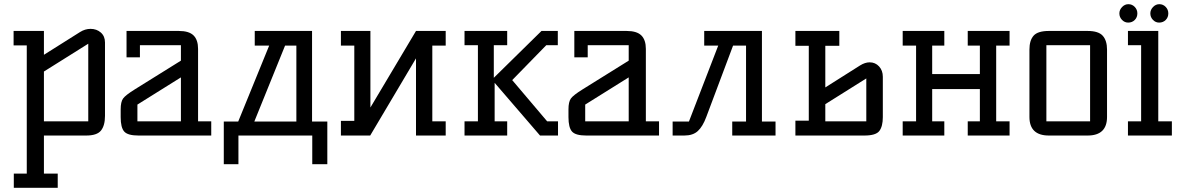

<svg xmlns="http://www.w3.org/2000/svg" viewBox="-20 -648 5663 918"><path d="M190 -306V-68H402V-439ZM46 250V182H108V-431H45V-500H190V-386L363 -495Q387 -510 413 -510Q442 -510 462 -492.5Q482 -475 482 -445V-94Q482 -48 463 -24Q444 0 392 0H190V182H256V250Z M927 -68H990V0H642Q591 0 574 -19Q557 -38 557 -88V-125Q557 -161 568.5 -177Q580 -193 625 -221L845 -358V-432H649V-374H585V-500H835Q884 -500 905.5 -478.5Q927 -457 927 -414ZM845 -68V-278L637 -148V-68Z M1545 137H1473V0H1120V137H1050V-67H1119L1267 -430H1198V-500H1472V-67H1545ZM1397 -67V-430H1343L1196 -67Z M2047 -430V-68H2111V0H1969V-369L1750 0H1610V-70H1674V-430H1610V-500H1751V-134L1969 -500H2111V-430Z M2201 -432V-500H2405V-432H2341V-276L2569 -500H2647V-432H2592L2429 -265L2596 -68H2648V0H2562L2345 -252V-68H2405V0H2201V-68H2265V-432Z M3068 -68H3131V0H2783Q2732 0 2715 -19Q2698 -38 2698 -88V-125Q2698 -161 2709.5 -177Q2721 -193 2766 -221L2986 -358V-432H2790V-374H2726V-500H2976Q3025 -500 3046.5 -478.5Q3068 -457 3068 -414ZM2986 -68V-278L2778 -148V-68Z M3623 -67H3688V0H3481V-67H3547V-430H3485L3357 -89Q3340 -43 3316.5 -21.5Q3293 0 3252 0H3196V-67H3274L3414 -430H3347V-500H3623Z M3783 0V-71H3847V-429H3783V-500H3993V-429H3926V-230L4092 -335Q4116 -350 4138 -350Q4165 -350 4183 -330.5Q4201 -311 4201 -281V-88Q4201 -44 4184.5 -22Q4168 0 4113 0ZM4122 -68V-273L3926 -150V-68Z M4607 0V-68H4665V-222H4437V-68H4495V0H4296V-68H4360V-430H4296V-500H4495V-430H4437V-294H4665V-430H4607V-500H4807V-430H4743V-68H4807V0Z M5180 0H4995Q4902 0 4902 -89V-411Q4902 -455 4922 -477.5Q4942 -500 4995 -500H5180Q5232 -500 5252.5 -477Q5273 -454 5273 -411V-89Q5273 0 5180 0ZM4983 -432V-68H5192V-432Z M5518 -500V-68H5583V0H5373V-68H5436V-432H5373V-500ZM5418 -584Q5418 -565 5405.5 -552.5Q5393 -540 5374 -540Q5357 -540 5344.5 -553Q5332 -566 5332 -584Q5332 -601 5345 -614.5Q5358 -628 5375 -628Q5393 -628 5405.5 -615Q5418 -602 5418 -584ZM5566 -584Q5566 -565 5553.5 -552.5Q5541 -540 5522 -540Q5505 -540 5492.5 -553Q5480 -566 5480 -584Q5480 -601 5493 -614.5Q5506 -628 5523 -628Q5541 -628 5553.5 -615Q5566 -602 5566 -584Z"/></svg>

Font: Kelly Slab
Style: Regular
Weight: 400
Designer: Denis Masharov
Foundry: Denis Masharov
Version: Version 1.001